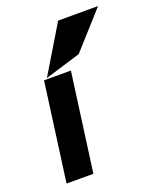

<svg xmlns="http://www.w3.org/2000/svg" viewBox="-128 -750 678 827"><g transform="rotate(-20 211.0 -336.0)"><path d="M273 -506 422 -672H239L109 -456ZM217 -451H94L33 0H156Z"/></g></svg>

Font: Charger
Style: HemiRT
Weight: 900
Designer: Jasper
Foundry: Cannot Into Space Fonts
Version: Version 0.99